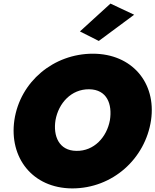

<svg xmlns="http://www.w3.org/2000/svg" viewBox="-20 -1019 865 1069"><path d="M727 -937 595 -999 425 -844 530 -791ZM60 -350C30 -142 160 29 382 30C607 30 789 -135 821 -350C851 -559 714 -720 497 -720C279 -720 92 -565 60 -350ZM289 -350C306 -445 377 -523 476 -522C576 -521 606 -439 592 -350C575 -256 504 -177 405 -179C308 -180 275 -262 289 -350Z"/></svg>

Font: Jost* Black
Style: Italic
Weight: 900
Italic angle: -10°
Version: Version 3.7